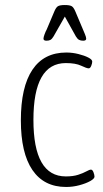

<svg xmlns="http://www.w3.org/2000/svg" viewBox="-20 -738 410 764"><path d="M243 6Q155 6 109 -61.5Q63 -129 63 -259Q63 -392 109 -460.5Q155 -529 244 -529Q268 -529 292 -523Q316 -517 331.5 -509Q347 -501 347 -493Q347 -486 343 -476Q339 -466 333 -466Q325 -466 303 -476.5Q281 -487 242 -487Q113 -487 113 -261Q113 -36 242 -36Q271 -36 291 -42.5Q311 -49 323.5 -56Q336 -63 342 -63Q348 -63 352 -52.5Q356 -42 356 -35Q356 -27 339 -17.5Q322 -8 296 -1Q270 6 243 6ZM165 -576Q153 -576 153 -584Q153 -590 157.5 -602Q162 -614 166 -621L196 -692Q203 -709 211 -713.5Q219 -718 238 -718Q257 -718 265 -713.5Q273 -709 280 -692L310 -621Q313 -614 318 -602Q323 -590 323 -584Q323 -576 311 -576Q301 -576 294.5 -579.5Q288 -583 282 -593L238 -672L193 -593Q187 -583 181 -579.5Q175 -576 165 -576Z"/></svg>

Font: Asap Condensed ExtraLight
Style: Regular
Weight: 200
Width: 3
Designer: Pablo Cosgaya
Foundry: Omnibus-Type
Version: Version 3.001; ttfautohint (v1.8.4.7-5d5b)